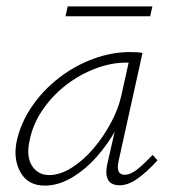

<svg xmlns="http://www.w3.org/2000/svg" viewBox="-20 -576 540 601"><path d="M120 5Q68 5 44.5 -36Q21 -77 32 -133Q45 -192 80 -243Q115 -294 165 -332.5Q215 -371 272.5 -392Q330 -413 386 -413Q398 -413 408 -412.5Q418 -412 426 -410L351 -71Q342 -29 370 -29Q389 -29 410.5 -46.5Q432 -64 458 -91L473 -74Q439 -37 410 -16.5Q381 4 354 4Q338 4 327.5 -3Q317 -10 314 -25Q311 -40 316 -63L357 -243L384 -277Q373 -226 346 -176Q319 -126 282.5 -85Q246 -44 204 -19.5Q162 5 120 5ZM134 -28Q168 -28 204.5 -51Q241 -74 272.5 -111Q304 -148 327.5 -192Q351 -236 360 -278L386 -395L406 -378Q401 -379 392 -379.5Q383 -380 375 -380Q328 -380 279 -361.5Q230 -343 187 -310Q144 -277 113 -231.5Q82 -186 72 -133Q62 -85 80.5 -56.5Q99 -28 134 -28ZM185 -525 192 -556H457L450 -525Z"/></svg>

Font: Ysabeau Infant ExtraLight
Style: Italic
Weight: 250
Italic angle: -12°
Designer: Christian Thalmann (Catharsis Fonts)
Version: Version 2.001;gftools[0.9.30]; featfreeze: ss01,ss02,lnum